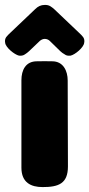

<svg xmlns="http://www.w3.org/2000/svg" viewBox="-59 -760 363 780"><path d="M28 -434V-79C28 -18 67 0 114 0C179 0 217 -14 217 -84L216 -433C216 -472 198 -511 153 -511C132 -511 112 -512 91 -511C45 -511 28 -475 28 -434ZM123 -740C107 -740 95 -734 84 -723L-18 -626C-24 -621 -29 -615 -34 -609C-38 -603 -40 -595 -38 -586C-36 -567 0 -538 18 -534C27 -533 35 -534 42 -539C48 -543 54 -547 59 -552L103 -594C109 -599 116 -602 123 -602C130 -602 138 -599 143 -594L186 -552C191 -547 197 -543 204 -539C210 -534 218 -533 228 -534C246 -538 281 -567 283 -586C285 -595 283 -603 279 -609C274 -615 269 -621 263 -626L161 -723C157 -727 151 -731 145 -735C138 -739 131 -740 123 -740Z"/></svg>

Font: Periwinkle
Style: Bold
Weight: 700
Version: Version 2.001